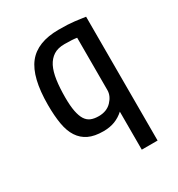

<svg xmlns="http://www.w3.org/2000/svg" viewBox="-163 -615 830 893"><g transform="rotate(-30 252.0 -168.5)"><path d="M423.8 -495.1V169.9H338.9V-34.2Q316.9 -14.2 290 -3.7Q263.2 6.8 228 6.8Q180.2 6.8 149.2 -8.1Q118.2 -22.9 99.1 -52.2Q80.1 -81.1 72.5 -125.5Q64.9 -169.9 64.9 -228Q64.9 -376 116.5 -441.4Q168 -506.8 282.7 -506.8Q310.1 -506.8 330.1 -505.9Q350.1 -504.9 366.7 -502.9Q379.4 -501.5 396.2 -499Q413.1 -496.6 423.8 -495.1ZM244.1 -64.9Q287.6 -64.9 313.2 -92Q338.9 -119.1 338.9 -149.9V-431.2Q328.1 -433.1 312 -434.1Q295.9 -435.1 272.9 -435.1Q236.8 -435.1 214.1 -420.4Q191.4 -405.8 177.2 -378.4Q163.6 -351.1 157.7 -310.5Q151.9 -270 151.9 -217.8Q151.9 -172.9 157.7 -143.3Q163.6 -113.8 174.3 -96.7Q185.5 -79.1 202.6 -72Q219.7 -64.9 244.1 -64.9Z"/></g></svg>

Font: Moulpali
Style: Regular
Weight: 400
Designer: Danh Hong
Version: Version 8.002; ttfautohint (v1.8.3)